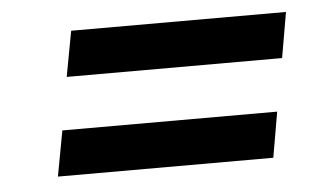

<svg xmlns="http://www.w3.org/2000/svg" viewBox="-32 -470 552 341"><g transform="rotate(-5 244.0 -300.0)"><path d="M59 -172 74 -253H457L443 -172ZM90 -347 105 -428H488L474 -347Z"/></g></svg>

Font: Cuprum SemiBold
Style: Italic
Weight: 600
Italic angle: -10°
Version: Version 3.000